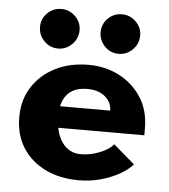

<svg xmlns="http://www.w3.org/2000/svg" viewBox="-50 -708 672 764"><g transform="rotate(5 286.0 -326.5)"><path d="M292 10Q216 10 158 -18.5Q100 -47 67.5 -98.5Q35 -150 35 -220Q35 -289 68.5 -341Q102 -393 160 -422Q218 -451 292 -451Q359 -451 414.5 -422.5Q470 -394 503.5 -342Q537 -290 537 -219V-191H164V-277H393Q393 -311 366 -333Q339 -355 295 -355Q259 -355 235.5 -341Q212 -327 200.5 -301Q189 -275 189 -239Q189 -194 201.5 -161.5Q214 -129 237 -111.5Q260 -94 289 -94Q320 -94 346.5 -102Q373 -110 392.5 -121.5Q412 -133 421 -145L506 -72Q487 -50 454 -31.5Q421 -13 379.5 -1.5Q338 10 292 10ZM407 -505Q374 -505 351 -528.5Q328 -552 328 -585Q328 -617 351 -640Q374 -663 407 -663Q439 -663 462.5 -640Q486 -617 486 -585Q486 -552 462.5 -528.5Q439 -505 407 -505ZM165 -505Q132 -505 109 -528.5Q86 -552 86 -585Q86 -617 109 -640Q132 -663 165 -663Q197 -663 220.5 -640Q244 -617 244 -585Q244 -552 220.5 -528.5Q197 -505 165 -505Z"/></g></svg>

Font: Teachers
Style: Bold
Weight: 700
Designer: Alfredo Marco Pradil, Chank Diesel
Version: Version 1.001